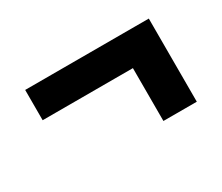

<svg xmlns="http://www.w3.org/2000/svg" viewBox="-61 -548 622 538"><g transform="rotate(-30 250.0 -279.5)"><path d="M342 -145V-316H50V-414H450V-145Z"/></g></svg>

Font: Iosevka SS01
Style: Bold
Weight: 700
Monospace: yes
Designer: Belleve Invis
Foundry: Belleve Invis
Version: 2.3.3; ttfautohint (v1.8.3)